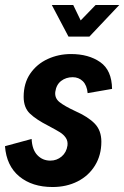

<svg xmlns="http://www.w3.org/2000/svg" viewBox="-37 -740 499 771"><path d="M-17 -153 90 -182Q92 -139 113 -117Q134 -95 165 -95Q191 -95 210.5 -111.5Q230 -128 234 -156Q236 -174 227 -187Q218 -200 203.5 -209Q189 -218 157 -235Q108 -260 83 -284Q58 -308 58 -351Q58 -406 84.5 -444.5Q111 -483 154.5 -503Q198 -523 248 -523Q319 -523 365.5 -490.5Q412 -458 413 -383L315 -366Q312 -398 295.5 -414Q279 -430 255 -430Q228 -430 208.5 -415Q189 -400 185 -371Q182 -346 202 -330Q222 -314 265 -294Q317 -271 343.5 -243.5Q370 -216 370 -171Q370 -117 344.5 -75.5Q319 -34 274.5 -11.5Q230 11 174 11Q92 11 40.5 -31.5Q-11 -74 -17 -153ZM171 -720H257L287 -658L347 -720H442L322 -593H238Z"/></svg>

Font: Decalotype
Style: Bold Italic
Weight: 700
Italic angle: -12°
Designer: Alfredo Marco Pradil
Foundry: Alfredo Marco Pradil
Version: Version 1.0